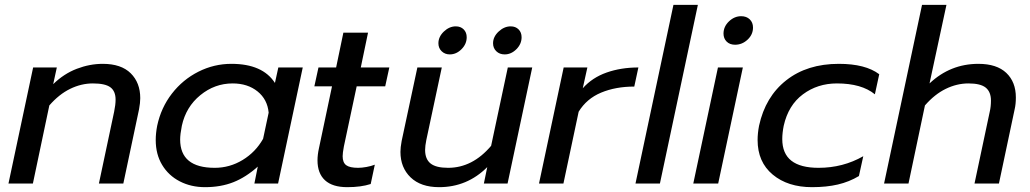

<svg xmlns="http://www.w3.org/2000/svg" viewBox="-20 -759 4261 794"><path d="M117 -480H215L200 -411Q244 -454 297.5 -474.5Q351 -495 405 -495Q481 -495 520.5 -456Q560 -417 560 -353Q560 -334 555 -307L490 0H389L452 -297Q458 -326 458 -347Q458 -382 436.5 -398Q415 -414 364 -414Q316 -414 270 -391.5Q224 -369 184 -323L116 0H15Z M624 -180Q624 -208 630 -239Q646 -314 691 -372Q736 -430 800.5 -462.5Q865 -495 937 -495Q1066 -495 1117 -416L1131 -480H1232L1130 0H1032L1046 -70Q997 -26 945 -5.5Q893 15 828 15Q770 15 723.5 -9Q677 -33 650.5 -77Q624 -121 624 -180ZM1068 -185 1091 -293Q1086 -348 1045 -381Q1004 -414 942 -414Q868 -414 808.5 -365.5Q749 -317 732 -239Q725 -204 725 -182Q725 -65 868 -65Q930 -65 983.5 -97.5Q1037 -130 1068 -185Z M1293 -96Q1293 -119 1299 -146L1353 -402H1280L1297 -480H1370L1400 -624H1502L1472 -480H1590L1573 -402H1455L1402 -153Q1397 -126 1397 -113Q1397 -87 1411.5 -76Q1426 -65 1461 -65Q1476 -65 1495.5 -68.5Q1515 -72 1530 -78L1513 2Q1473 15 1416 15Q1355 15 1324 -13.5Q1293 -42 1293 -96Z M1793 -580Q1793 -607 1815.5 -628.5Q1838 -650 1865 -650Q1885 -650 1897.5 -637.5Q1910 -625 1910 -605Q1910 -577 1888.5 -555.5Q1867 -534 1840 -534Q1820 -534 1806.5 -547Q1793 -560 1793 -580ZM2019 -580Q2019 -607 2042 -628.5Q2065 -650 2092 -650Q2112 -650 2124.5 -637.5Q2137 -625 2137 -605Q2137 -577 2115.5 -555.5Q2094 -534 2067 -534Q2046 -534 2032.5 -547Q2019 -560 2019 -580ZM1636 -131Q1636 -149 1641 -176L1706 -480H1807L1743 -180Q1738 -155 1738 -139Q1738 -101 1760.5 -83Q1783 -65 1833 -65Q1934 -65 2011 -156L2080 -480H2181L2079 0H1981L1995 -68Q1912 15 1796 15Q1720 15 1678 -25.5Q1636 -66 1636 -131Z M2311 -480H2409L2390 -394Q2429 -438 2488.5 -459Q2548 -480 2620 -480L2603 -401Q2526 -401 2466 -376Q2406 -351 2373 -297L2310 0H2209Z M2765 -739H2866L2709 0H2608Z M2972 -620Q2972 -649 2994.5 -670.5Q3017 -692 3045 -692Q3067 -692 3080.5 -679Q3094 -666 3094 -645Q3094 -616 3071.5 -595Q3049 -574 3020 -574Q2998 -574 2985 -587Q2972 -600 2972 -620ZM2949 -480H3052L2950 0H2847Z M3113 -180Q3113 -208 3119 -239Q3145 -359 3231.5 -427Q3318 -495 3449 -495Q3559 -495 3616 -452L3598 -369Q3543 -414 3441 -414Q3361 -414 3300.5 -369Q3240 -324 3221 -239Q3215 -209 3215 -184Q3215 -124 3252.5 -94.5Q3290 -65 3365 -65Q3466 -65 3550 -113L3532 -31Q3492 -7 3445 4Q3398 15 3338 15Q3238 15 3175.5 -37Q3113 -89 3113 -180Z M3793 -739H3894L3824 -414Q3910 -495 4026 -495Q4102 -495 4141.5 -457.5Q4181 -420 4181 -356Q4181 -328 4176 -307L4111 0H4010L4073 -297Q4078 -318 4078 -343Q4078 -379 4056.5 -396.5Q4035 -414 3985 -414Q3937 -414 3891 -391.5Q3845 -369 3805 -323L3737 0H3636Z"/></svg>

Font: Prompt
Style: Italic
Weight: 400
Italic angle: -12°
Designer: Katatrad Team
Foundry: CadsonDemak
Version: Version 1.001